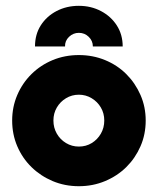

<svg xmlns="http://www.w3.org/2000/svg" viewBox="-20 -632 547 666"><path d="M253.5 13.9Q204.9 13.9 162.8 -3.8Q120.8 -21.5 89.2 -52.4Q57.6 -83.3 39.9 -124.7Q22.2 -166 22.2 -213.9Q22.2 -261.1 39.9 -302.4Q57.6 -343.8 89.2 -375Q120.8 -406.2 162.8 -423.6Q204.9 -441 253.5 -441Q302.1 -441 344.4 -423.6Q386.8 -406.2 418.1 -375Q449.3 -343.8 467.4 -302.4Q485.4 -261.1 485.4 -213.9Q485.4 -166 467.4 -124.7Q449.3 -83.3 418.1 -52.4Q386.8 -21.5 344.4 -3.8Q302.1 13.9 253.5 13.9ZM253.5 -123.6Q278.5 -123.6 298.3 -135.8Q318.1 -147.9 329.9 -168.4Q341.7 -188.9 341.7 -213.9Q341.7 -238.9 329.9 -259Q318.1 -279.2 297.9 -291.3Q277.8 -303.5 253.5 -303.5Q229.2 -303.5 209 -291.3Q188.9 -279.2 177.1 -259Q165.3 -238.9 165.3 -213.9Q165.3 -188.9 177.1 -168.4Q188.9 -147.9 209 -135.8Q229.2 -123.6 253.5 -123.6ZM101.4 -470.8Q101.4 -512.5 121.5 -544.1Q141.7 -575.7 176.4 -593.8Q211.1 -611.8 253.5 -611.8Q295.8 -611.8 330.6 -593.4Q365.3 -575 385.4 -543.4Q405.6 -511.8 405.6 -470.8H302.1Q302.1 -490.3 287.8 -504.2Q273.6 -518.1 253.5 -518.1Q234 -518.1 219.4 -504.2Q204.9 -490.3 205.6 -470.8Z"/></svg>

Font: Afacad Flux ExtraBold
Style: Regular
Weight: 800
Designer: Kristian Moeller
Foundry: Dicotype
Version: Version 1.100